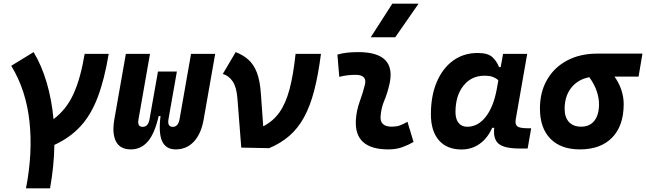

<svg xmlns="http://www.w3.org/2000/svg" viewBox="-20 -815 3567 1060"><path d="M123.5 224.6Q161.6 28.8 142.6 -145.3Q123.5 -319.3 42 -451.7L165.5 -527.3Q210.4 -452.6 238 -358.4Q265.6 -264.2 275.4 -157.2Q346.2 -209.5 385.7 -296.4Q425.3 -383.3 447.3 -517.6H580.1Q556.6 -376.5 519.8 -279.1Q482.9 -181.6 424.8 -118.2Q366.7 -54.7 280.3 -15.1Q278.3 103 256.3 224.6Z M949.7 9.8Q897 9.8 875.7 -33.9Q854.5 -77.6 866.2 -174.3H856Q834 -77.6 796.1 -33.9Q758.3 9.8 702.6 9.8Q643.6 9.8 620.6 -33.4Q597.7 -76.7 611.3 -156.2L674.8 -517.6H808.1L744.6 -156.2Q736.8 -114.7 767.6 -114.7Q782.7 -114.7 792.2 -125Q801.8 -135.3 806.2 -159.7L808.6 -174.3L852.1 -419.9H956.5L916.5 -193.4L910.6 -159.7Q906.2 -135.3 912.6 -125Q918.9 -114.7 934.1 -114.7Q963.4 -114.7 971.2 -156.2L1034.7 -517.6H1168L1104.5 -156.2Q1090.8 -76.7 1050.5 -33.4Q1010.3 9.8 949.7 9.8Z M1312 0 1290.5 -274.4Q1285.6 -335.4 1263.9 -366.7Q1242.2 -397.9 1210 -406.7L1281.2 -527.3Q1321.8 -511.7 1351.1 -485.8Q1380.4 -460 1397.9 -415Q1415.5 -370.1 1420.4 -296.9L1433.1 -117.7Q1487.3 -145 1522.5 -194.3Q1557.6 -243.7 1578.6 -322.8Q1599.6 -401.9 1611.8 -517.6H1752Q1736.8 -400.4 1714.4 -314.2Q1691.9 -228 1658.4 -167.2Q1625 -106.4 1577.9 -65.4Q1530.8 -24.4 1466.3 2.9Z M2229.5 -142.6 2263.2 -31.2Q2233.4 -14.2 2200.2 -2.2Q2167 9.8 2124 9.8Q1934.6 9.8 1944.8 -153.3Q1948.2 -205.6 1965.8 -253.9Q1983.4 -302.2 1994.1 -345.2Q2009.3 -401.9 1942.4 -401.9Q1896 -401.9 1853 -390.6L1842.8 -513.7Q1871.6 -522 1900.4 -524.7Q1929.2 -527.3 1958 -527.3Q2173.3 -527.3 2128.9 -345.2Q2117.7 -297.4 2101.1 -258.3Q2084.5 -219.2 2081.1 -172.4Q2077.1 -115.7 2143.1 -115.7Q2167.5 -115.7 2185.8 -121.8Q2204.1 -127.9 2229.5 -142.6ZM2026.9 -609.4 2146 -794.9H2291L2162.1 -609.4Z M2744.1 -444.3 2757.3 -517.6H2890.6L2827.1 -154.8Q2822.8 -129.4 2835.4 -118.2Q2848.1 -106.9 2894 -106.9H2912.6L2893.1 4.9H2848.6Q2765.1 4.9 2733.4 -21Q2701.7 -46.9 2708.5 -109.4H2697.3Q2671.9 -51.8 2627.9 -20.8Q2584 10.3 2527.8 10.3Q2447.3 10.3 2403.1 -40.5Q2358.9 -91.3 2358.9 -184.1Q2358.9 -285.6 2391.1 -361.8Q2423.3 -438 2481.4 -480.2Q2539.6 -522.5 2616.7 -522.5Q2672.4 -522.5 2697 -500.7Q2721.7 -479 2735.4 -444.3ZM2654.3 -397Q2582.5 -397 2538.6 -341.8Q2494.6 -286.6 2494.6 -196.3Q2494.6 -157.7 2511.7 -136.5Q2528.8 -115.2 2559.6 -115.2Q2618.7 -115.2 2661.9 -170.4Q2705.1 -225.6 2723.1 -325.7L2731.4 -371.6Q2719.7 -382.8 2702.1 -389.9Q2684.6 -397 2654.3 -397Z M3181.2 9.8Q3076.2 9.8 3018.6 -49.3Q2960.9 -108.4 2960.9 -215.8Q2960.9 -307.1 3000.5 -375.2Q3040 -443.4 3111.3 -481.2Q3182.6 -519 3277.8 -519H3526.9L3505.4 -392.1H3372.6Q3398.4 -355.5 3410.9 -316.9Q3423.3 -278.3 3423.3 -240.2Q3423.3 -121.1 3359.9 -55.7Q3296.4 9.8 3181.2 9.8ZM3233.4 -388.7Q3170.9 -377 3134 -330.6Q3097.2 -284.2 3097.2 -213.9Q3097.2 -167.5 3121.1 -141.6Q3145 -115.7 3188.5 -115.7Q3235.8 -115.7 3261.5 -148.4Q3287.1 -181.2 3287.1 -240.2Q3287.1 -273.9 3274.2 -312.3Q3261.2 -350.6 3233.4 -388.7Z"/></svg>

Font: Cascadia Code PL
Style: Bold Italic
Weight: 700
Italic angle: -10°
Monospace: yes
Designer: Aaron Bell
Foundry: Saja Typeworks
Version: Version 2404.023; ttfautohint (v1.8.4)